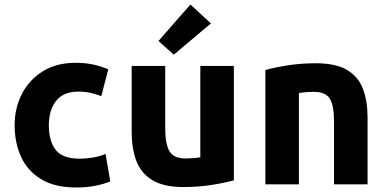

<svg xmlns="http://www.w3.org/2000/svg" viewBox="-20 -819 1718 853"><path d="M319 14Q223 14 162.5 -23Q102 -60 73.5 -122.5Q45 -185 45 -263Q45 -339 77.5 -402Q110 -465 170.5 -502.5Q231 -540 316 -540Q358 -540 393 -532.5Q428 -525 461 -511L430 -392Q409 -400 384 -406Q359 -412 328 -412Q262 -412 229.5 -371Q197 -330 197 -263Q197 -192 227.5 -153Q258 -114 334 -114Q361 -114 392 -119Q423 -124 449 -135L470 -13Q444 -2 405 6Q366 14 319 14Z M795 12Q706 12 655.5 -19.5Q605 -51 585 -106Q565 -161 565 -233V-526H714V-251Q714 -179 733 -147Q752 -115 804 -115Q838 -115 870 -120V-526H1019V-18Q981 -7 921 2.5Q861 12 795 12ZM752 -576 684 -637 826 -799 917 -715Z M1159 0V-508Q1197 -519 1257 -528.5Q1317 -538 1383 -538Q1473 -538 1523 -507.5Q1573 -477 1593 -423Q1613 -369 1613 -297V0H1464V-279Q1464 -351 1445 -381Q1426 -411 1374 -411Q1340 -411 1308 -406V0Z"/></svg>

Font: Ubuntu Sans ExtraBold
Style: Regular
Weight: 800
Designer: Dalton Maag Ltd
Foundry: Dalton Maag Ltd
Version: Version 1.006; ttfautohint (v1.8.4.7-5d5b)